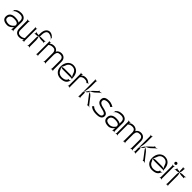

<svg xmlns="http://www.w3.org/2000/svg" viewBox="594 -2557 4530 4530"><g transform="rotate(45 2859.0 -291.5)"><path d="M72 -113C72 -200 153 -215 198 -215C320 -215 340 -177 340 -136C340 -106 274 -34 195 -34C127 -34 72 -57 72 -113ZM26 -113C26 -20 107 11 195 11C262 11 311 -33 342 -76C341 -67 340 -57 340 -49V-23C340 -12 333 4 327 10L330 13C336 7 352 0 363 0C374 0 390 7 396 13L399 10C393 4 386 -12 386 -23V-286C386 -396 304 -432 232 -432C157 -432 106 -412 75 -375C74 -373 67 -367 66 -369L63 -366C64 -365 63 -350 62 -347C59 -335 54 -323 48 -315L52 -313C55 -319 62 -329 69 -336C102 -367 156 -388 232 -388C280 -388 340 -370 340 -286V-224C317 -250 248 -259 195 -259C108 -259 26 -220 26 -113Z M438 -431C444 -425 451 -409 451 -398V-135C451 -25 528 11 589 11C641 11 677 -1 696 -26C698 -29 702 -34 705 -38V-22C705 -11 698 4 693 9L696 12C701 7 716 0 727 0C737 0 752 7 757 12L760 9C755 4 748 -11 748 -22V-400C748 -410 755 -425 760 -430L757 -433C752 -428 737 -421 727 -421C716 -421 701 -428 696 -433L693 -430C698 -425 705 -410 705 -400V-92C705 -89 706 -77 707 -71C703 -70 698 -67 695 -65C675 -45 639 -33 589 -33C548 -33 497 -51 497 -135V-398C497 -409 504 -425 510 -431L507 -434C501 -428 485 -421 474 -421C463 -421 447 -428 441 -434Z M791 -303 794 -300C799 -305 814 -312 824 -312H844C859 -312 884 -318 898 -325C891 -311 885 -286 885 -271V-23C885 -12 878 4 872 10L875 13C881 7 897 0 908 0C919 0 935 7 941 13L944 10C938 4 931 -12 931 -23V-231C931 -262 919 -315 901 -342C928 -326 980 -312 1013 -312H1073C1083 -312 1098 -305 1103 -300L1106 -303C1101 -308 1094 -323 1094 -333C1094 -343 1101 -358 1106 -363L1103 -366C1098 -361 1083 -354 1073 -354H954C946 -354 933 -351 925 -348C928 -356 931 -369 931 -377V-400C931 -524 982 -552 1022 -552C1069 -552 1138 -520 1160 -477L1164 -479C1160 -485 1154 -495 1152 -504C1151 -507 1146 -527 1149 -530L1146 -532C1145 -531 1138 -537 1137 -539C1106 -576 1059 -596 1022 -596C961 -596 885 -550 885 -400V-377C885 -371 885 -355 890 -350C890 -349 891 -349 891 -348C883 -351 870 -354 862 -354H824C814 -354 799 -361 794 -366L791 -363C796 -358 803 -343 803 -333C803 -323 796 -308 791 -303Z M1158 9 1161 12C1166 7 1181 0 1192 0C1202 0 1217 7 1222 12L1225 9C1220 4 1213 -11 1213 -22V-329C1213 -332 1212 -344 1211 -350C1215 -351 1220 -354 1223 -356C1243 -376 1279 -388 1329 -388C1370 -388 1421 -370 1421 -286V-23C1421 -12 1414 4 1408 10L1411 13C1417 7 1433 0 1444 0C1455 0 1471 7 1477 13L1480 10C1474 4 1467 -12 1467 -23V-280C1467 -281 1469 -288 1468 -288C1468 -288 1465 -286 1465 -286C1465 -286 1468 -291 1468 -291C1476 -359 1500 -388 1574 -388C1615 -388 1666 -370 1666 -286V-23C1666 -12 1659 4 1653 10L1656 13C1662 7 1678 0 1689 0C1700 0 1716 7 1722 13L1725 10C1719 4 1712 -12 1712 -23V-286C1712 -396 1635 -432 1574 -432C1529 -432 1490 -416 1464 -385C1458 -379 1451 -368 1448 -359C1432 -408 1373 -432 1329 -432C1277 -432 1241 -420 1222 -395C1220 -392 1216 -387 1213 -383V-400C1213 -410 1220 -425 1225 -430L1222 -433C1217 -428 1202 -421 1192 -421C1181 -421 1166 -428 1161 -433L1158 -430C1163 -425 1170 -410 1170 -400V-22C1170 -11 1163 4 1158 9Z M1795 -205C1810 -222 1827 -250 1833 -273C1853 -347 1898 -390 1972 -390C2048 -390 2092 -344 2111 -271C2117 -249 2131 -222 2146 -206C2125 -215 2093 -222 2070 -222H1876C1852 -222 1817 -215 1795 -205ZM1774 -197C1774 -47 1880 11 1968 11C2094 11 2145 -37 2162 -89C2167 -102 2179 -116 2188 -122L2186 -125C2177 -119 2157 -112 2144 -112H2133C2129 -112 2121 -116 2119 -119L2115 -118C2117 -114 2117 -103 2115 -99C2102 -72 2073 -32 1968 -32C1913 -32 1853 -65 1830 -132C1823 -153 1806 -179 1791 -194C1813 -185 1848 -179 1871 -179H2147C2157 -179 2172 -172 2177 -167L2180 -170C2175 -175 2168 -190 2168 -201V-222C2158 -361 2082 -432 1968 -432C1860 -432 1774 -336 1774 -197Z M2218 9 2221 12C2226 7 2241 0 2252 0C2262 0 2277 7 2282 12L2285 9C2280 4 2273 -11 2273 -22V-316C2273 -357 2330 -388 2379 -388C2422 -388 2439 -383 2467 -365C2472 -362 2480 -351 2480 -347L2484 -346C2484 -351 2495 -360 2500 -363C2510 -367 2527 -367 2535 -366V-370C2527 -371 2513 -376 2506 -384C2469 -421 2426 -432 2379 -432C2331 -432 2288 -412 2276 -384L2273 -386V-400C2273 -410 2280 -425 2285 -430L2282 -433C2277 -428 2262 -421 2252 -421C2241 -421 2226 -428 2221 -433L2218 -430C2223 -425 2230 -410 2230 -400V-22C2230 -11 2223 4 2218 9Z M2563 9 2566 12C2571 7 2586 0 2597 0C2607 0 2622 7 2627 12L2630 9C2625 4 2618 -11 2618 -22V-133C2618 -142 2612 -171 2606 -181C2617 -183 2642 -199 2649 -206C2663 -215 2677 -240 2685 -259C2679 -262 2673 -265 2667 -267C2644 -240 2623 -210 2605 -182C2604 -183 2604 -184 2603 -184L2602 -181H2604C2595 -167 2586 -153 2579 -140C2600 -205 2618 -300 2618 -375V-529C2618 -539 2625 -554 2630 -559L2627 -562C2622 -557 2607 -550 2597 -550C2586 -550 2571 -557 2566 -562L2563 -559C2568 -554 2575 -539 2575 -529V-132C2570 -123 2566 -115 2563 -107L2567 -106C2570 -112 2572 -120 2575 -127V-22C2575 -11 2568 4 2563 9ZM2685 -259C2686 -259 2687 -257 2688 -257C2688 -259 2687 -260 2687 -262C2687 -261 2685 -260 2685 -259ZM2669 -270C2674 -271 2680 -272 2686 -274C2686 -270 2686 -267 2687 -262C2689 -267 2690 -271 2690 -274L2687 -275C2719 -286 2757 -308 2778 -327L2866 -409C2878 -421 2899 -431 2911 -436L2909 -439C2897 -435 2876 -428 2859 -428C2852 -428 2831 -433 2829 -438L2825 -437C2827 -432 2816 -414 2811 -409L2725 -329C2706 -312 2687 -292 2669 -270ZM2688 -257C2692 -239 2703 -216 2713 -203L2853 -20C2857 -14 2864 4 2861 9L2865 11C2867 6 2886 0 2893 0C2908 0 2927 7 2937 12L2939 8C2929 3 2912 -8 2903 -20L2767 -193C2750 -214 2717 -241 2688 -257ZM2663 -269C2665 -269 2667 -270 2669 -270C2668 -269 2668 -268 2667 -267C2666 -268 2664 -269 2663 -269ZM2649 -268C2653 -268 2658 -268 2663 -269C2658 -271 2653 -272 2649 -272Z M3313 -382C3315 -381 3316 -383 3316 -385ZM3316 -385 3322 -391 3319 -394C3317 -392 3316 -388 3316 -385ZM2964 -55C2964 -55 2965 -55 2965 -54C2968 -51 3022 11 3161 11C3229 11 3342 4 3342 -102C3342 -185 3248 -201 3147 -224C3105 -234 3043 -256 3043 -316C3043 -378 3121 -387 3158 -387C3230 -387 3279 -346 3279 -346C3293 -362 3305 -374 3313 -382C3313 -382 3313 -383 3312 -383C3309 -385 3248 -432 3158 -432C3091 -432 2996 -422 2996 -316C2996 -242 3048 -204 3132 -184C3189 -170 3295 -152 3295 -102C3295 -26 3197 -34 3161 -34C3038 -34 2998 -91 2998 -91C2984 -75 2972 -63 2964 -55ZM2961 -52 2964 -55C2962 -56 2962 -55 2961 -52ZM2955 -46 2958 -43C2960 -45 2960 -49 2961 -52Z M3443 -113C3443 -200 3524 -215 3569 -215C3691 -215 3711 -177 3711 -136C3711 -106 3645 -34 3566 -34C3498 -34 3443 -57 3443 -113ZM3397 -113C3397 -20 3478 11 3566 11C3633 11 3682 -33 3713 -76C3712 -67 3711 -57 3711 -49V-23C3711 -12 3704 4 3698 10L3701 13C3707 7 3723 0 3734 0C3745 0 3761 7 3767 13L3770 10C3764 4 3757 -12 3757 -23V-286C3757 -396 3675 -432 3603 -432C3528 -432 3477 -412 3446 -375C3445 -373 3438 -367 3437 -369L3434 -366C3435 -365 3434 -350 3433 -347C3430 -335 3425 -323 3419 -315L3423 -313C3426 -319 3433 -329 3440 -336C3473 -367 3527 -388 3603 -388C3651 -388 3711 -370 3711 -286V-224C3688 -250 3619 -259 3566 -259C3479 -259 3397 -220 3397 -113Z M3810 9 3813 12C3818 7 3833 0 3844 0C3854 0 3869 7 3874 12L3877 9C3872 4 3865 -11 3865 -22V-329C3865 -332 3864 -344 3863 -350C3867 -351 3872 -354 3875 -356C3895 -376 3931 -388 3981 -388C4022 -388 4073 -370 4073 -286V-23C4073 -12 4066 4 4060 10L4063 13C4069 7 4085 0 4096 0C4107 0 4123 7 4129 13L4132 10C4126 4 4119 -12 4119 -23V-280C4119 -281 4121 -288 4120 -288C4120 -288 4117 -286 4117 -286C4117 -286 4120 -291 4120 -291C4128 -359 4152 -388 4226 -388C4267 -388 4318 -370 4318 -286V-23C4318 -12 4311 4 4305 10L4308 13C4314 7 4330 0 4341 0C4352 0 4368 7 4374 13L4377 10C4371 4 4364 -12 4364 -23V-286C4364 -396 4287 -432 4226 -432C4181 -432 4142 -416 4116 -385C4110 -379 4103 -368 4100 -359C4084 -408 4025 -432 3981 -432C3929 -432 3893 -420 3874 -395C3872 -392 3868 -387 3865 -383V-400C3865 -410 3872 -425 3877 -430L3874 -433C3869 -428 3854 -421 3844 -421C3833 -421 3818 -428 3813 -433L3810 -430C3815 -425 3822 -410 3822 -400V-22C3822 -11 3815 4 3810 9Z M4419 9 4422 12C4427 7 4442 0 4453 0C4463 0 4478 7 4483 12L4486 9C4481 4 4474 -11 4474 -22V-133C4474 -142 4468 -171 4462 -181C4473 -183 4498 -199 4505 -206C4519 -215 4533 -240 4541 -259C4535 -262 4529 -265 4523 -267C4500 -240 4479 -210 4461 -182C4460 -183 4460 -184 4459 -184L4458 -181H4460C4451 -167 4442 -153 4435 -140C4456 -205 4474 -300 4474 -375V-529C4474 -539 4481 -554 4486 -559L4483 -562C4478 -557 4463 -550 4453 -550C4442 -550 4427 -557 4422 -562L4419 -559C4424 -554 4431 -539 4431 -529V-132C4426 -123 4422 -115 4419 -107L4423 -106C4426 -112 4428 -120 4431 -127V-22C4431 -11 4424 4 4419 9ZM4541 -259C4542 -259 4543 -257 4544 -257C4544 -259 4543 -260 4543 -262C4543 -261 4541 -260 4541 -259ZM4525 -270C4530 -271 4536 -272 4542 -274C4542 -270 4542 -267 4543 -262C4545 -267 4546 -271 4546 -274L4543 -275C4575 -286 4613 -308 4634 -327L4722 -409C4734 -421 4755 -431 4767 -436L4765 -439C4753 -435 4732 -428 4715 -428C4708 -428 4687 -433 4685 -438L4681 -437C4683 -432 4672 -414 4667 -409L4581 -329C4562 -312 4543 -292 4525 -270ZM4544 -257C4548 -239 4559 -216 4569 -203L4709 -20C4713 -14 4720 4 4717 9L4721 11C4723 6 4742 0 4749 0C4764 0 4783 7 4793 12L4795 8C4785 3 4768 -8 4759 -20L4623 -193C4606 -214 4573 -241 4544 -257ZM4519 -269C4521 -269 4523 -270 4525 -270C4524 -269 4524 -268 4523 -267C4522 -268 4520 -269 4519 -269ZM4505 -268C4509 -268 4514 -268 4519 -269C4514 -271 4509 -272 4505 -272Z M4847 -205C4862 -222 4879 -250 4885 -273C4905 -347 4950 -390 5024 -390C5100 -390 5144 -344 5163 -271C5169 -249 5183 -222 5198 -206C5177 -215 5145 -222 5122 -222H4928C4904 -222 4869 -215 4847 -205ZM4826 -197C4826 -47 4932 11 5020 11C5146 11 5197 -37 5214 -89C5219 -102 5231 -116 5240 -122L5238 -125C5229 -119 5209 -112 5196 -112H5185C5181 -112 5173 -116 5171 -119L5167 -118C5169 -114 5169 -103 5167 -99C5154 -72 5125 -32 5020 -32C4965 -32 4905 -65 4882 -132C4875 -153 4858 -179 4843 -194C4865 -185 4900 -179 4923 -179H5199C5209 -179 5224 -172 5229 -167L5232 -170C5227 -175 5220 -190 5220 -201V-222C5210 -361 5134 -432 5020 -432C4912 -432 4826 -336 4826 -197Z M5281 9 5284 12C5289 7 5304 0 5315 0C5325 0 5340 7 5345 12L5348 9C5343 4 5336 -11 5336 -22V-399C5336 -409 5343 -424 5348 -429L5345 -432C5340 -427 5325 -420 5315 -420C5304 -420 5289 -427 5284 -432L5281 -429C5286 -424 5293 -409 5293 -399V-22C5293 -11 5286 4 5281 9ZM5277 -501C5277 -481 5294 -464 5315 -464C5336 -464 5353 -481 5353 -501C5353 -521 5336 -538 5315 -538C5294 -538 5277 -521 5277 -501Z M5387 -378 5389 -375C5398 -380 5415 -387 5429 -387H5456C5474 -387 5502 -393 5520 -402L5519 -401L5521 -399L5522 -400C5513 -382 5507 -354 5507 -336V-22C5507 -11 5500 4 5495 9L5498 12C5503 7 5518 0 5529 0C5539 0 5554 7 5559 12L5562 9C5557 4 5550 -11 5550 -22V-322C5550 -347 5541 -384 5529 -407C5530 -407 5530 -408 5531 -408C5554 -396 5591 -387 5615 -387H5656C5665 -387 5682 -381 5685 -375L5689 -377C5685 -383 5686 -401 5690 -409C5696 -421 5710 -434 5718 -439L5716 -442C5707 -437 5690 -430 5676 -430H5610C5588 -430 5555 -422 5534 -411L5531 -414C5542 -435 5550 -468 5550 -490V-529C5550 -539 5557 -554 5562 -559L5559 -562C5554 -557 5539 -550 5529 -550C5518 -550 5503 -557 5498 -562L5495 -559C5500 -554 5507 -539 5507 -529V-471C5507 -457 5511 -435 5518 -420L5517 -419C5502 -426 5480 -430 5466 -430H5449C5440 -430 5423 -436 5420 -442L5416 -440C5420 -434 5419 -416 5415 -409C5409 -396 5395 -383 5387 -378ZM5528 -409H5529L5528 -408Z"/></g></svg>

Font: Armata Saber
Style: Rg
Weight: 400
Designer: Jasper
Foundry: Cannot Into Space Fonts
Version: Version 0.970